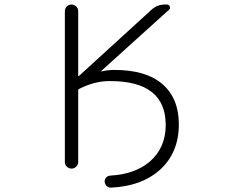

<svg xmlns="http://www.w3.org/2000/svg" viewBox="-20 -774 1040 857"><path d="M490.2 -461.9Q631.8 -461.9 705.1 -398.4Q778.3 -335 778.3 -218.8Q778.3 -90.8 691.4 -13.7Q611.3 56.6 476.6 63.5Q475.6 63.5 474.6 63.5Q463.9 63.5 456.1 56.6Q448.2 48.8 447.3 37.1Q446.3 26.4 453.6 18.6Q460.9 10.7 472.7 9.8Q580.1 3.9 646.5 -50.8Q719.7 -113.3 719.7 -215.8Q719.7 -412.1 471.7 -412.1Q469.7 -412.1 468.8 -412.1Q401.4 -412.1 333 -377Q329.1 -375 329.1 -371.1V-50.8Q329.1 -39.1 320.3 -30.3Q311.5 -21.5 299.3 -21.5Q287.1 -21.5 278.3 -30.3Q269.5 -39.1 269.5 -50.8V-724.6Q269.5 -736.3 278.3 -745.1Q287.1 -753.9 299.3 -753.9Q311.5 -753.9 320.3 -745.1Q329.1 -736.3 329.1 -724.6V-435.5Q329.1 -434.6 330.1 -434.1Q331.1 -433.6 332 -434.6L656.2 -730.5Q681.6 -753.9 716.8 -753.9H724.6Q734.4 -753.9 737.8 -745.1Q741.2 -736.3 734.4 -730.5L431.6 -457Q431.6 -456.1 432.1 -455.6Q432.6 -455.1 432.6 -455.1Q460 -461.9 490.2 -461.9Z"/></svg>

Font: Gen Jyuu Gothic L Monospace Light
Style: Regular
Weight: 300
Designer: [Source Han Sans]
Ryoko NISHIZUKA  (kana & ideographs); Paul D. Hunt (Latin, Greek & Cyrillic); Wenlong ZHANG  (bopomofo
Version: Version 1.002.20150607